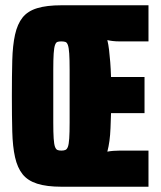

<svg xmlns="http://www.w3.org/2000/svg" viewBox="-20 -708 610 728"><path d="M213 0Q157 0 121 -11.5Q85 -23 65.5 -47.5Q46 -72 37 -112Q28 -152 26.5 -209.5Q25 -267 25 -344Q25 -421 26.5 -478.5Q28 -536 37 -576.5Q46 -617 65.5 -641.5Q85 -666 121 -677Q157 -688 213 -688H543V-551H434Q419 -551 407 -552.5Q395 -554 387 -556Q391 -540 393.5 -519Q396 -498 398 -472.5Q400 -447 401 -416H528V-279H401Q400 -249 399 -222.5Q398 -196 395 -174Q392 -152 387 -133Q397 -135 409.5 -136Q422 -137 434 -137H543V0ZM213 -137Q222 -137 228 -139.5Q234 -142 237.5 -151.5Q241 -161 242.5 -183Q244 -205 244 -244Q244 -283 244 -344Q244 -404 244 -443.5Q244 -483 242.5 -505Q241 -527 237.5 -537Q234 -547 228 -549Q222 -551 212 -551Q203 -551 197.5 -549Q192 -547 188.5 -537Q185 -527 183.5 -505Q182 -483 182 -443.5Q182 -404 182 -344Q182 -283 182 -244Q182 -205 183.5 -183Q185 -161 188.5 -151.5Q192 -142 197.5 -139.5Q203 -137 213 -137Z"/></svg>

Font: Saira ExtraCondensed Black
Style: Regular
Weight: 900
Width: 2
Designer: Hector Gatti with collaboration of the Omnibus-Type team
Foundry: Omnibus-Type
Version: Version 1.101